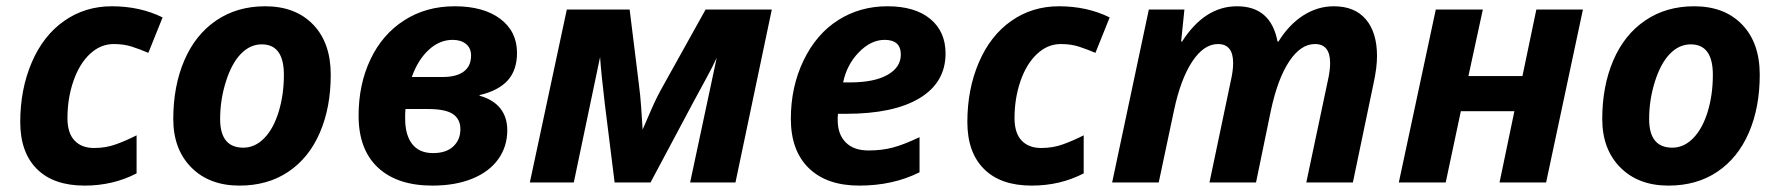

<svg xmlns="http://www.w3.org/2000/svg" viewBox="-20 -576 5618 606"><path d="M247.1 9.8Q148.9 9.8 96.4 -42.7Q43.9 -95.2 43.9 -190.9Q43.9 -294.4 80.3 -379.2Q116.7 -463.9 182.6 -510Q248.5 -556.2 333 -556.2Q421.9 -556.2 493.2 -521L448.2 -409.2Q421.9 -420.4 396.5 -428.7Q371.1 -437 338.9 -437Q297.4 -437 263.9 -405.8Q230.5 -374.5 211.7 -320.1Q192.9 -265.6 192.9 -203.1Q192.9 -156.2 215.1 -132.6Q237.3 -108.9 276.9 -108.9Q314 -108.9 345.7 -120.4Q377.4 -131.8 411.1 -148.9V-28.8Q336.9 9.8 247.1 9.8Z M876 -339.8Q876 -436 806.2 -436Q769.5 -436 740.5 -406.2Q711.4 -376.5 693.1 -318.8Q674.8 -261.2 674.8 -200.2Q674.8 -109.9 748 -109.9Q784.7 -109.9 814 -139.9Q843.3 -169.9 859.6 -223.4Q876 -276.9 876 -339.8ZM1023.9 -339.8Q1023.9 -236.8 989.5 -157.2Q955.1 -77.6 890.1 -33.9Q825.2 9.8 735.8 9.8Q640.6 9.8 583.7 -47.6Q526.9 -105 526.9 -200.2Q526.9 -304.2 561.8 -385.5Q596.7 -466.8 662.6 -511.5Q728.5 -556.2 816.9 -556.2Q912.6 -556.2 968.3 -498.5Q1023.9 -440.9 1023.9 -339.8Z M1415 -556.2Q1506.3 -556.2 1559.1 -516.4Q1611.8 -476.6 1611.8 -409.2Q1611.8 -354.5 1582.3 -322Q1552.7 -289.6 1493.7 -275.9V-273.9Q1537.1 -261.7 1559.1 -233.9Q1581.1 -206.1 1581.1 -165Q1581.1 -113.3 1552.5 -73.5Q1523.9 -33.7 1470.5 -12Q1417 9.8 1344.7 9.8Q1233.9 9.8 1172.9 -47.1Q1111.8 -104 1111.8 -210.9Q1111.8 -309.6 1149.2 -388.4Q1186.5 -467.3 1255.6 -511.7Q1324.7 -556.2 1415 -556.2ZM1259.8 -231.9 1258.8 -216.8V-201.2Q1258.8 -149.9 1281 -121.3Q1303.2 -92.8 1346.7 -92.8Q1388.2 -92.8 1410.6 -113.8Q1433.1 -134.8 1433.1 -168Q1433.1 -200.2 1409.4 -216.1Q1385.7 -231.9 1331.1 -231.9ZM1408.7 -450.2Q1367.2 -450.2 1333 -418.5Q1298.8 -386.7 1279.8 -333H1377.9Q1420.4 -333 1443.6 -350.1Q1466.8 -367.2 1466.8 -400.9Q1466.8 -424.3 1450.7 -437.3Q1434.6 -450.2 1408.7 -450.2Z M2242.2 -394Q2228.5 -363.8 2208.5 -327.6Q2188.5 -291.5 2168 -252.9L2033.2 0H1919.9L1889.2 -246.1Q1877.4 -345.2 1874 -396L1791 0H1652.3L1769 -545.9H1967.3L1996.1 -313Q2001.5 -272 2003.7 -236.8Q2005.9 -201.7 2008.3 -167Q2021 -196.3 2037.1 -233.4Q2053.2 -270.5 2075.2 -309.1L2207 -545.9H2416L2301.3 0H2158.2Z M2772 -450.2Q2729 -450.2 2690.9 -411.1Q2652.8 -372.1 2641.1 -315.9H2663.1Q2738.8 -315.9 2781 -339.6Q2823.2 -363.3 2823.2 -403.8Q2823.2 -450.2 2772 -450.2ZM2691.9 9.8Q2589.4 9.8 2532.7 -45.4Q2476.1 -100.6 2476.1 -201.2Q2476.1 -302.2 2516.4 -385.5Q2556.6 -468.8 2625.5 -512.5Q2694.3 -556.2 2781.2 -556.2Q2867.7 -556.2 2916 -516.4Q2964.4 -476.6 2964.4 -407.2Q2964.4 -315.9 2882.8 -266.4Q2801.3 -216.8 2649.9 -216.8H2625L2624 -206.5V-196.8Q2624 -152.3 2649.2 -126.7Q2674.3 -101.1 2721.2 -101.1Q2763.7 -101.1 2798.3 -110.4Q2833 -119.6 2882.3 -143.1V-32.2Q2798.3 9.8 2691.9 9.8Z M3236.3 9.8Q3138.2 9.8 3085.7 -42.7Q3033.2 -95.2 3033.2 -190.9Q3033.2 -294.4 3069.6 -379.2Q3106 -463.9 3171.9 -510Q3237.8 -556.2 3322.3 -556.2Q3411.1 -556.2 3482.4 -521L3437.5 -409.2Q3411.1 -420.4 3385.7 -428.7Q3360.4 -437 3328.1 -437Q3286.6 -437 3253.2 -405.8Q3219.7 -374.5 3200.9 -320.1Q3182.1 -265.6 3182.1 -203.1Q3182.1 -156.2 3204.3 -132.6Q3226.6 -108.9 3266.1 -108.9Q3303.2 -108.9 3335 -120.4Q3366.7 -131.8 3400.4 -148.9V-28.8Q3326.2 9.8 3236.3 9.8Z M3884.3 -556.2Q3991.2 -556.2 4012.2 -444.8H4015.1Q4048.3 -498.5 4093.5 -527.3Q4138.7 -556.2 4189.9 -556.2Q4256.3 -556.2 4291.3 -514.6Q4326.2 -473.1 4326.2 -398.9Q4326.2 -361.8 4314.9 -311L4250 0H4103L4170.4 -318.8Q4178.2 -352.1 4178.2 -377Q4178.2 -437 4130.4 -437Q4085.4 -437 4049.1 -382.3Q4012.7 -327.6 3991.2 -227.1L3944.3 0H3797.4L3864.3 -318.8Q3872.1 -352.1 3872.1 -377Q3872.1 -437 3824.2 -437Q3779.3 -437 3742.7 -381.3Q3706.1 -325.7 3685.1 -226.1L3637.2 0H3490.2L3606 -545.9H3718.3L3708 -444.8H3710.9Q3782.2 -556.2 3884.3 -556.2Z M4660.2 -545.9 4614.7 -335.9H4785.2L4829.1 -545.9H4976.1L4859.9 0H4712.9L4759.8 -225.1H4590.8L4543 0H4395L4511.7 -545.9Z M5386.2 -339.8Q5386.2 -436 5316.4 -436Q5279.8 -436 5250.7 -406.2Q5221.7 -376.5 5203.4 -318.8Q5185.1 -261.2 5185.1 -200.2Q5185.1 -109.9 5258.3 -109.9Q5294.9 -109.9 5324.2 -139.9Q5353.5 -169.9 5369.9 -223.4Q5386.2 -276.9 5386.2 -339.8ZM5534.2 -339.8Q5534.2 -236.8 5499.8 -157.2Q5465.3 -77.6 5400.4 -33.9Q5335.4 9.8 5246.1 9.8Q5150.9 9.8 5094 -47.6Q5037.1 -105 5037.1 -200.2Q5037.1 -304.2 5072 -385.5Q5106.9 -466.8 5172.9 -511.5Q5238.8 -556.2 5327.1 -556.2Q5422.9 -556.2 5478.5 -498.5Q5534.2 -440.9 5534.2 -339.8Z"/></svg>

Font: Zoram GWebM
Style: Bold Italic
Weight: 700
Italic angle: -12°
Foundry: Ascender Corporation
Version: Version 1.000